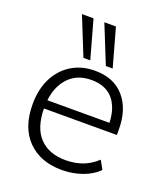

<svg xmlns="http://www.w3.org/2000/svg" viewBox="-139 -847 821 950"><g transform="rotate(20 271.5 -371.5)"><path d="M51 0ZM298 8Q184 8 117.5 -59.5Q51 -127 51 -249Q51 -328 80.5 -386.5Q110 -445 163 -477.5Q216 -510 286 -510Q385 -510 440 -447Q495 -384 495 -276V-248H111Q112 -147 161 -95.5Q210 -44 299 -44Q344 -44 384.5 -58Q425 -72 462 -106L487 -61Q455 -28 404 -10Q353 8 298 8ZM285 -461Q211 -461 166.5 -415Q122 -369 113 -292H440Q437 -372 398 -416.5Q359 -461 285 -461ZM327 -550 246 -751H307L363 -550ZM209 -550 128 -751H189L245 -550Z"/></g></svg>

Font: Winston Light
Style: Regular
Weight: 300
Designer: Original fonts by Vernon Adams / Changes by Cristiano Sobral
Foundry: Original fonts by Vernon Adams / Changes by Cristiano Sobral
Version: Version 2.503;July 17, 2020;FontCreator 13.0.0.2655 64-bit